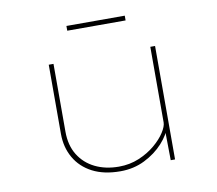

<svg xmlns="http://www.w3.org/2000/svg" viewBox="-77 -775 987 875"><g transform="rotate(-10 416.5 -337.5)"><path d="M412 10Q336 10 283 -17.5Q230 -45 202 -94Q174 -143 174 -205V-525H196V-211Q196 -148 223.5 -103.5Q251 -59 299 -35.5Q347 -12 409 -12Q459 -12 502 -30Q545 -48 577 -75Q609 -102 626.5 -129.5Q644 -157 644 -175V-525H666V0H646L644 -153L657 -157Q646 -118 611 -79.5Q576 -41 525 -15.5Q474 10 412 10ZM284 -663V-685H554V-663Z"/></g></svg>

Font: Lexend Tera Thin
Style: Regular
Weight: 250
Version: Version 1.007